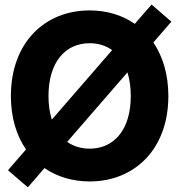

<svg xmlns="http://www.w3.org/2000/svg" viewBox="-20 -785 787 843"><path d="M373.5 11.7C569.8 11.7 719.2 -128.9 719.2 -363.3C719.2 -458 694.8 -537.6 653.3 -598.6L732.4 -689.9L645.5 -765.1L571.8 -680.2C516.6 -718.8 448.2 -739.3 373.5 -739.3C176.8 -739.3 27.8 -598.1 27.8 -363.3C27.8 -269 52.2 -189.9 94.2 -128.9L15.1 -37.6L102.1 37.6L175.3 -46.9C231 -8.8 298.8 11.7 373.5 11.7ZM373.5 -132.3C335.9 -132.3 302.7 -142.6 274.9 -162.1L539.6 -467.3C548.8 -437.5 554.2 -402.3 554.2 -363.3C554.2 -216.3 481.4 -132.3 373.5 -132.3ZM192.9 -363.3C192.9 -510.7 265.6 -595.2 373.5 -595.2C411.1 -595.2 444.8 -585 472.2 -564.9L207.5 -259.8C198.2 -289.6 192.9 -324.2 192.9 -363.3Z"/></svg>

Font: Raveo Display
Style: Bold
Weight: 700
Designer: Jakub Foglar, Rasmus Andersson (Inter)
Foundry: Jakubfoglar.com
Version: Version 1.100;Glyphs 3.2.3 (3260)